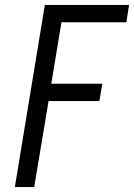

<svg xmlns="http://www.w3.org/2000/svg" viewBox="-20 -755 541 775"><path d="M40 0 161 -735H501L490 -665H228L187 -417H393L381 -347H176L118 0Z"/></svg>

Font: Iosevka SS04
Style: Italic
Weight: 400
Italic angle: -9°
Monospace: yes
Designer: Belleve Invis
Foundry: Belleve Invis
Version: Version 19.0.0; ttfautohint (v1.8.4)